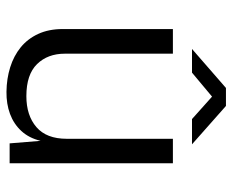

<svg xmlns="http://www.w3.org/2000/svg" viewBox="-84 -642 735 608"><g transform="rotate(90 284.0 -337.5)"><path d="M270 10Q228.5 9.5 192.5 -1.8Q156.5 -13 129.2 -35.2Q102 -57.5 86.8 -90.8Q71.5 -124 71.5 -168V-517H149.5V-175Q149.5 -120.5 182.5 -86.8Q215.5 -53 284 -53Q345 -53 382 -84.8Q419 -116.5 419 -181V-517H496.5V0H433.5L425.5 -98Q416.5 -61 394.2 -37Q372 -13 340.2 -1.2Q308.5 10.5 270 10ZM356.5 -577.5 285.5 -641 209.5 -577.5H134.5L258 -685H315L436.5 -577.5Z"/></g></svg>

Font: Public Sans Light
Style: Regular
Weight: 300
Designer: The Public Sans Project Authors: Dan O. Williams and USWDS (Libre Franklin designed by Pablo Impallari and Rodrigo Fuenz
Version: Version 1.007